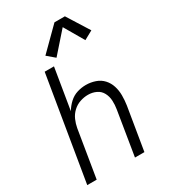

<svg xmlns="http://www.w3.org/2000/svg" viewBox="-231 -1074 1037 1181"><g transform="rotate(-30 288.0 -484.0)"><path d="M29 0H96L151 -335Q156 -363 168 -390.5Q180 -418 202.5 -439Q225 -460 253.5 -469.5Q282 -479 310 -479Q341 -479 367.5 -466.5Q394 -454 407.5 -428.5Q421 -403 422.5 -373Q424 -343 419 -313L368 0H435L485 -303Q490 -337 490 -371.5Q490 -406 480 -437.5Q470 -469 448.5 -492.5Q427 -516 395 -527Q363 -538 329 -538Q298 -538 267 -528.5Q236 -519 211 -496Q186 -473 169 -444L217 -735H151ZM257 -773 384 -917 465 -778 527 -812 429 -968H355L204 -818Z"/></g></svg>

Font: Iosevka Sparkle Light Oblique
Style: Regular
Weight: 300
Italic angle: -9°
Designer: Belleve Invis
Foundry: Belleve Invis
Version: Version 4.5.0; ttfautohint (v1.8.3)